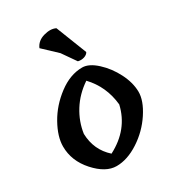

<svg xmlns="http://www.w3.org/2000/svg" viewBox="-196 -937 952 1049"><g transform="rotate(-30 280.0 -412.5)"><path d="M28 -239Q28 -301 70 -376Q112 -451 185 -506Q258 -561 334 -561Q376 -561 424 -517Q472 -473 503 -412Q534 -351 535 -294Q536 -237 489 -165.5Q442 -94 369.5 -47Q297 0 229 0Q161 0 94.5 -74Q28 -148 28 -239ZM318 -487Q251 -442 211 -378Q171 -314 161 -242Q164 -139 238 -73Q377 -145 409 -285Q397 -404 318 -487ZM320 -817 396 -623Q389 -609 370 -603Q351 -597 331 -602L271 -688L185 -769Q201 -807 245.5 -819.5Q290 -832 320 -817Z"/></g></svg>

Font: Tillana SemiBold
Style: Regular
Weight: 600
Designer: Lipi Raval (Devanagari, Latin), Jonny Pinhorn (Latin)
Foundry: Indian Type Foundry
Version: Version 2.003;PS 1.0;hotconv 1.0.79;makeotf.lib2.5.61930; tt